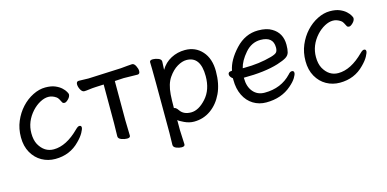

<svg xmlns="http://www.w3.org/2000/svg" viewBox="-66 -848 2782 1382"><g transform="rotate(-15 1325.0 -157.0)"><path d="M250 23.9Q195.8 23.9 150.4 -1.5Q105 -26.9 77.4 -75.4Q49.8 -124 49.8 -189.9Q49.8 -254.9 72.8 -308.8Q95.7 -362.8 133.3 -403.8Q170.9 -444.8 218.3 -468.5Q265.6 -492.2 311 -492.2Q355 -492.2 383.8 -480Q412.6 -467.8 430.2 -451.4Q447.8 -435.1 455.8 -420.4Q463.9 -405.8 463.9 -400.9Q463.9 -382.8 446.8 -366Q429.7 -349.1 418.9 -349.1Q406.7 -349.1 401.9 -356.9Q395 -371.1 387.9 -383.5Q380.9 -396 371.6 -401.9Q343.8 -420.9 314.9 -420.9Q285.6 -420.9 253.2 -403.6Q220.7 -386.2 192.9 -356Q129.9 -286.1 129.9 -199.2Q129.9 -148.9 147.9 -115.2Q187 -45.9 256.8 -45.9Q350.6 -45.9 448.7 -144Q465.8 -161.1 476.6 -161.1Q491.7 -161.1 491.7 -146Q491.7 -134.8 477.3 -108.4Q462.9 -82 432.6 -51.8Q359.9 23.9 250 23.9Z M786.6 16.1Q766.6 16.1 744.1 7.6Q721.7 -1 721.7 -18.1L723.6 -115.2V-403.8L661.6 -400.9Q638.7 -399.9 614 -396.5Q589.4 -393.1 577.6 -393.1Q561.5 -393.1 550 -414.1Q538.6 -435.1 538.6 -454.1Q538.6 -476.1 557.6 -476.1L629.4 -474.1L873.5 -484.9Q897.5 -486.8 922.1 -489.5Q946.8 -492.2 958.5 -492.2Q973.6 -492.2 984.6 -470.7Q995.6 -449.2 995.6 -432.1Q995.6 -409.2 977.5 -409.2L874.5 -411.1L807.6 -407.2V-115.2L810.5 0Q810.5 16.1 786.6 16.1Z M1280.8 -46.9Q1336.9 -46.9 1392.8 -108.9Q1448.7 -170.9 1448.7 -272Q1448.7 -419.9 1343.8 -419.9Q1312 -419.9 1275.4 -398.4Q1238.8 -377 1207.8 -332Q1176.8 -287.1 1170.9 -209Q1168 -167 1168 -110.8L1167 -109.9Q1167 -108.9 1168.9 -108.9Q1183.1 -108.9 1199.7 -84Q1225.1 -46.9 1280.8 -46.9ZM1149.9 178.2Q1130.9 178.2 1109.9 169.7Q1088.9 161.1 1088.9 144L1090.8 55.2Q1090.8 -420.9 1087.9 -472.2Q1087.9 -487.8 1111.8 -487.8Q1130.9 -487.8 1152.3 -479.5Q1173.8 -471.2 1173.8 -454.1L1170.9 -393.1Q1199.7 -441.9 1247.8 -467Q1295.9 -492.2 1352.1 -492.2Q1429.7 -492.2 1479.2 -437Q1528.8 -381.8 1528.8 -287.1Q1528.8 -192.9 1496.8 -124.5Q1464.8 -56.2 1409.4 -16.6Q1354 22.9 1283.7 22.9Q1248 22.9 1211.4 5.4Q1174.8 -12.2 1168.9 -20V56.2L1173.8 162.1Q1173.8 178.2 1149.9 178.2Z M1732.9 -257.8Q1843.8 -257.8 1938 -284.2Q1971.7 -293.9 1981.2 -305.4Q1990.7 -316.9 1990.7 -340.8Q1990.7 -421.9 1896 -421.9Q1829.6 -421.9 1781.2 -366Q1732.9 -310.1 1720.7 -257.8ZM1821.8 23.9Q1769 23.9 1725.8 -2.4Q1682.6 -28.8 1658.2 -78.4Q1633.8 -127.9 1633.8 -194.8V-206.1Q1611.8 -223.1 1611.8 -240.2Q1611.8 -259.8 1636.7 -259.8L1641.6 -261.2Q1655.8 -336.9 1728.3 -414.6Q1800.8 -492.2 1897 -492.2Q1960.9 -492.2 1998 -469.2Q2068.8 -428.2 2068.8 -339.8Q2068.8 -305.2 2062.7 -283.7Q2056.6 -262.2 2035.6 -249Q2014.6 -235.8 1968.8 -221.2Q1867.7 -189.9 1710.9 -189.9V-186Q1710.9 -123 1742.9 -85Q1774.9 -46.9 1828.6 -46.9Q1951.7 -46.9 2028.8 -128.9Q2043 -146 2055.7 -146Q2071.8 -146 2071.8 -129.9Q2071.8 -117.2 2056.9 -93Q2042 -68.8 2010.7 -42Q1936 23.9 1821.8 23.9Z M2370.6 23.9Q2316.4 23.9 2271 -1.5Q2225.6 -26.9 2198 -75.4Q2170.4 -124 2170.4 -189.9Q2170.4 -254.9 2193.4 -308.8Q2216.3 -362.8 2253.9 -403.8Q2291.5 -444.8 2338.9 -468.5Q2386.2 -492.2 2431.6 -492.2Q2475.6 -492.2 2504.4 -480Q2533.2 -467.8 2550.8 -451.4Q2568.4 -435.1 2576.4 -420.4Q2584.5 -405.8 2584.5 -400.9Q2584.5 -382.8 2567.4 -366Q2550.3 -349.1 2539.6 -349.1Q2527.3 -349.1 2522.5 -356.9Q2515.6 -371.1 2508.5 -383.5Q2501.5 -396 2492.2 -401.9Q2464.4 -420.9 2435.5 -420.9Q2406.2 -420.9 2373.8 -403.6Q2341.3 -386.2 2313.5 -356Q2250.5 -286.1 2250.5 -199.2Q2250.5 -148.9 2268.6 -115.2Q2307.6 -45.9 2377.4 -45.9Q2471.2 -45.9 2569.3 -144Q2586.4 -161.1 2597.2 -161.1Q2612.3 -161.1 2612.3 -146Q2612.3 -134.8 2597.9 -108.4Q2583.5 -82 2553.2 -51.8Q2480.5 23.9 2370.6 23.9Z"/></g></svg>

Font: LXGW WenKai GB Screen
Style: Regular
Weight: 400
Designer: LXGW / Fontworks Inc.
Foundry: LXGW / Fontworks Inc.
Version: Version 1.321;February 19, 2024;FontCreator 14.0.0.2901 64-b